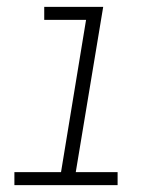

<svg xmlns="http://www.w3.org/2000/svg" viewBox="-20 -540 490 560"><path d="M22 0V-38H158L231 -482H109V-520H281L201 -38H323V0Z"/></svg>

Font: Iosevka Etoile XLtObl
Style: Regular
Weight: 200
Italic angle: -9°
Designer: Belleve Invis
Foundry: Belleve Invis
Version: Version 15.5.2; ttfautohint (v1.8.4)